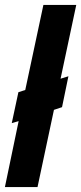

<svg xmlns="http://www.w3.org/2000/svg" viewBox="-41 -763 331 783"><path d="M-21 0 35 -269 7 -261 34 -387 62 -396 136 -743H270L206 -442L238 -452L212 -326L179 -315L112 0Z"/></svg>

Font: Saira ExtraCondensed Black
Style: Italic
Weight: 900
Width: 2
Italic angle: -12°
Designer: Hector Gatti with collaboration of the Omnibus-Type team
Foundry: Omnibus-Type
Version: Version 1.101